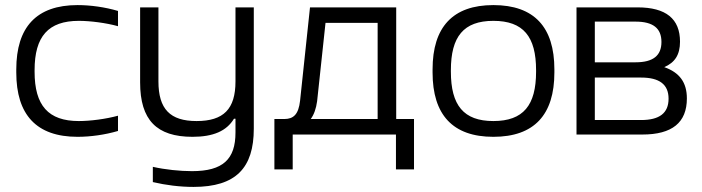

<svg xmlns="http://www.w3.org/2000/svg" viewBox="-20 -529 2759 755"><path d="M44 -256V-244C44 -78 123 9 285 9C336 9 393 1 444 -14V-74C397 -61 335 -53 290 -53C170 -53 116 -114 116 -247V-253C116 -386 170 -447 290 -447C335 -447 397 -439 444 -426V-486C393 -501 336 -509 285 -509C123 -509 44 -422 44 -256Z M978 -23V-500H906V-209C906 -100 859 -53 753 -53C649 -53 603 -100 603 -209V-500H531V-205C531 -57 596 9 737 9C819 9 871 -14 900 -62H906V-8C906 97 857 144 735 144C688 144 629 138 581 127V187C632 199 687 206 741 206C908 206 978 131 978 -23Z M1098 -61H1059V137H1131V0H1537V137H1608V-61H1538V-500H1199L1160 -133C1154 -79 1134 -61 1098 -61ZM1202 -61C1215 -79 1223 -102 1227 -131L1260 -439H1465V-61Z M1681 -256V-244C1681 -78 1760 9 1920 9C2081 9 2160 -78 2160 -244V-256C2160 -422 2081 -509 1920 -509C1760 -509 1681 -422 1681 -256ZM1753 -247V-253C1753 -385 1803 -447 1920 -447C2038 -447 2088 -385 2088 -253V-247C2088 -115 2038 -53 1920 -53C1803 -53 1753 -115 1753 -247Z M2247 0H2506C2623 0 2681 -47 2681 -142C2681 -205 2652 -244 2592 -265C2634 -283 2654 -314 2654 -365C2654 -455 2599 -500 2487 -500H2247ZM2319 -57V-224H2501C2573 -224 2609 -197 2609 -141C2609 -84 2573 -57 2501 -57ZM2319 -284V-444H2479C2548 -444 2581 -418 2581 -364C2581 -310 2548 -284 2479 -284Z"/></svg>

Font: LT Wave Alt Light
Style: Regular
Weight: 300
Designer: Daniel Lyons
Version: Version 2.5 (Glyphs App)